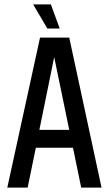

<svg xmlns="http://www.w3.org/2000/svg" viewBox="-20 -848 493 868"><path d="M347 0 310 -180H142L105 0H13L161 -678H293L439 0ZM158 -261H293L225 -590ZM250 -719H194L130 -828H210Z"/></svg>

Font: Khand Medium
Style: Regular
Weight: 500
Designer: Devanagari: Sanchit Sawaria, Jyotish Sonowal; Latin: Satya Rajpurohit
Foundry: Indian Type Foundry
Version: Version 1.100;PS 1.0;hotconv 1.0.78;makeotf.lib2.5.61930; tt